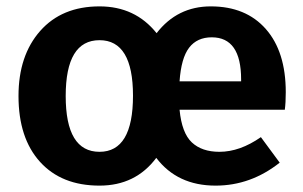

<svg xmlns="http://www.w3.org/2000/svg" viewBox="-20 -566 950 602"><path d="M876 -277Q876 -244 873 -222H543Q550 -149 581.5 -119.5Q613 -90 668 -90Q732 -90 798 -136L857 -56Q766 16 656 16Q536 16 470 -71Q405 16 292 16Q173 16 105.5 -58.5Q38 -133 38 -265Q38 -392 106 -469Q174 -546 292 -546Q404 -546 471 -462Q536 -546 641 -546Q751 -546 813.5 -475Q876 -404 876 -277ZM736 -311V-317Q736 -449 644 -449Q598 -449 573 -416.5Q548 -384 543 -311ZM292 -90Q397 -90 397 -266Q397 -440 292 -440Q186 -440 186 -265Q186 -90 292 -90Z"/></svg>

Font: Fira Sans SemiBold
Style: Regular
Weight: 600
Designer: bBox Type GmbH & Carrois Corporate GbR & Edenspiekermann AG
Foundry: bBox Type GmbH & Carrois Corporate GbR & Edenspiekermann AG
Version: Version 4.301;PS 004.301;hotconv 1.0.88;makeotf.lib2.5.64775